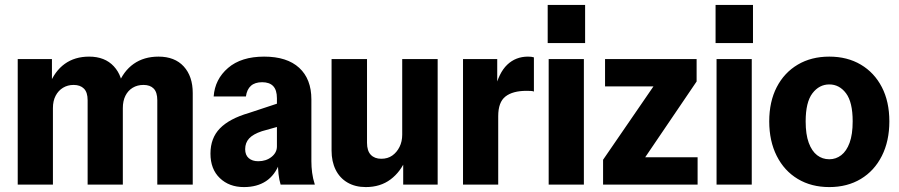

<svg xmlns="http://www.w3.org/2000/svg" viewBox="-20 -750 3653 780"><path d="M52 0V-510H191V-402H195V0ZM336 0V-343Q336 -375 321 -390Q306 -405 279 -405Q255 -405 236 -393.5Q217 -382 206 -361Q195 -340 195 -311L180 -404Q202 -461 243 -490.5Q284 -520 342 -520Q406 -520 442.5 -480.5Q479 -441 479 -377V0ZM619 0V-343Q619 -375 604.5 -390Q590 -405 563 -405Q538 -405 519 -393.5Q500 -382 489.5 -361Q479 -340 479 -311L459 -404Q481 -461 523 -490.5Q565 -520 624 -520Q690 -520 726.5 -480Q763 -440 763 -372V0Z M1120 0Q1114 -20 1111.5 -43Q1109 -66 1109 -95H1105V-351Q1105 -384 1090 -400Q1075 -416 1045 -416Q1016 -416 999.5 -401.5Q983 -387 979 -358H848Q853 -428 906.5 -474Q960 -520 1053 -520Q1146 -520 1195.5 -474.5Q1245 -429 1245 -346V-95Q1245 -72 1248 -48.5Q1251 -25 1259 0ZM971 10Q911 10 873 -26.5Q835 -63 835 -126Q835 -189 873.5 -228.5Q912 -268 991 -291L1133 -338V-242L1044 -217Q1008 -205 992 -187.5Q976 -170 976 -144Q976 -120 990.5 -107.5Q1005 -95 1029 -95Q1061 -95 1083 -112.5Q1105 -130 1105 -155L1116 -88Q1097 -38 1060.5 -14Q1024 10 971 10Z M1466 10Q1423 10 1391.5 -8.5Q1360 -27 1343.5 -60.5Q1327 -94 1327 -138V-510H1471V-170Q1471 -137 1486.5 -121Q1502 -105 1529 -105Q1555 -105 1573.5 -118Q1592 -131 1603 -153Q1614 -175 1614 -203L1630 -106Q1608 -52 1566.5 -21Q1525 10 1466 10ZM1618 0V-108H1614V-510H1758V0Z M1861 0V-510H2000V-387H2004V0ZM2004 -278 1990 -384Q2006 -454 2040.5 -487Q2075 -520 2125 -520Q2140 -520 2149 -517V-378Q2145 -380 2137.5 -380.5Q2130 -381 2119 -381Q2063 -381 2033.5 -358Q2004 -335 2004 -278Z M2209 0V-510H2352V0ZM2205 -575V-730H2357V-575Z M2430 0V-101L2658 -433L2680 -399H2438V-510H2810V-419L2580 -80L2558 -111H2814V0Z M2891 0V-510H3034V0ZM2887 -575V-730H3039V-575Z M3349 10Q3276 10 3221 -23Q3166 -56 3135.5 -116.5Q3105 -177 3105 -257Q3105 -337 3135.5 -396Q3166 -455 3221 -487.5Q3276 -520 3349 -520Q3422 -520 3477 -487.5Q3532 -455 3562.5 -396Q3593 -337 3593 -257Q3593 -177 3562.5 -116.5Q3532 -56 3477 -23Q3422 10 3349 10ZM3349 -103Q3376 -103 3397.5 -119.5Q3419 -136 3431.5 -170Q3444 -204 3444 -257Q3444 -335 3417 -371Q3390 -407 3349 -407Q3308 -407 3280.5 -371Q3253 -335 3253 -257Q3253 -204 3265.5 -170Q3278 -136 3299.5 -119.5Q3321 -103 3349 -103Z"/></svg>

Font: Instrument Sans SemiCondensed
Style: Bold
Weight: 700
Width: 4
Designer: Rodrigo Fuenzalida
Foundry: fragTYPE
Version: Version 1.000;gftools[0.9.28]